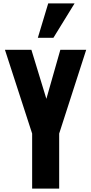

<svg xmlns="http://www.w3.org/2000/svg" viewBox="-20 -1100 532 1120"><path d="M200.7 -879.4 261.2 -1080.1H415L291.5 -879.4ZM167.5 0V-320.8L8.8 -809.6H163.1L250.5 -523.4L332 -809.6H482.9L325.2 -320.8V0Z"/></svg>

Font: Oswald
Style: DemiBold
Weight: 600
Designer: Vernon Adams
Foundry: Vernon Adams
Version: 3.0; ttfautohint (v0.95) -l 8 -r 50 -G 200 -x 0 -w "G" -W -c